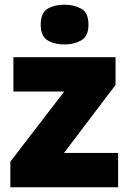

<svg xmlns="http://www.w3.org/2000/svg" viewBox="-20 -796 547 816"><path d="M482 0H24V-109L253 -407H37V-553H471V-435L252 -146H482ZM254 -776Q295 -776 325.5 -759Q356 -742 356 -691Q356 -642 325.5 -624.5Q295 -607 254 -607Q212 -607 182.5 -624.5Q153 -642 153 -691Q153 -742 182.5 -759Q212 -776 254 -776Z"/></svg>

Font: Noto Sans Khmer UI Black
Style: Regular
Weight: 900
Designer: Danh Hong and the Monotype Design Team
Foundry: Monotype Imaging Inc.
Version: Version 2.002; ttfautohint (v1.8.4.7-5d5b)